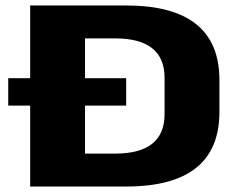

<svg xmlns="http://www.w3.org/2000/svg" viewBox="-20 -680 880 700"><path d="M10 -295V-395H90V-660H440Q780 -660 780 -388V-272Q780 0 440 0H90V-295ZM290 -120H400Q580 -120 580 -264V-396Q580 -540 400 -540H290V-395H440V-295H290Z"/></svg>

Font: Xolonium
Style: Bold
Weight: 700
Designer: Severin Meyer
Version: Version 4.2